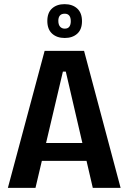

<svg xmlns="http://www.w3.org/2000/svg" viewBox="-20 -905 620 925"><path d="M18 0 195 -660H385L561 0H427L297 -560H283L151 0ZM130 -130V-216H462V-130ZM292 -722Q254 -722 231 -743Q208 -764 208 -804Q208 -844 231 -864.5Q254 -885 291 -885Q329 -885 352 -864Q375 -843 375 -803Q375 -763 352 -742.5Q329 -722 292 -722ZM292 -767Q307 -767 314 -776.5Q321 -786 321 -803Q321 -821 313.5 -830Q306 -839 292 -839Q276 -839 268.5 -830Q261 -821 261 -805Q261 -786 269.5 -776.5Q278 -767 292 -767Z"/></svg>

Font: Bricolage Grotesque SemiCondensed SemiBold
Style: Regular
Weight: 600
Width: 4
Designer: Mathieu Triay
Foundry: Atelier Triay
Version: Version 1.001;gftools[0.9.33.dev8+g029e19f]